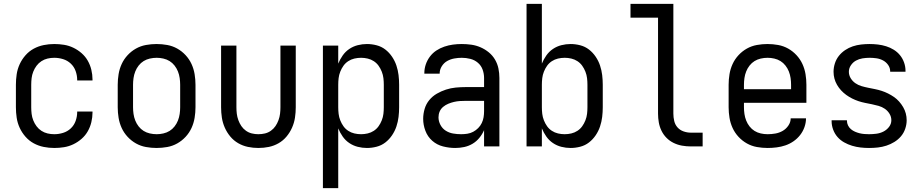

<svg xmlns="http://www.w3.org/2000/svg" viewBox="-20 -755 4765 990"><path d="M260 8Q232 8 205 2.5Q178 -3 154 -16Q130 -29 111.5 -50Q93 -71 81.5 -96Q70 -121 66 -148Q62 -175 62 -202V-318Q62 -345 66 -372Q70 -399 81.5 -424Q93 -449 111.5 -470Q130 -491 154 -504Q178 -517 205 -522.5Q232 -528 260 -528Q285 -528 310 -524Q335 -520 358 -509Q381 -498 400.5 -481Q420 -464 432.5 -442Q445 -420 451 -395Q457 -370 457 -345V-340H378V-343Q378 -366 370 -388.5Q362 -411 345 -427Q328 -443 305.5 -450Q283 -457 260 -457Q242 -457 225 -453Q208 -449 193.5 -439.5Q179 -430 168.5 -416Q158 -402 151.5 -385.5Q145 -369 143 -352Q141 -335 141 -318V-202Q141 -185 143 -168Q145 -151 151.5 -134.5Q158 -118 168.5 -104Q179 -90 193.5 -80.5Q208 -71 225 -67Q242 -63 260 -63Q283 -63 305.5 -70Q328 -77 345 -93Q362 -109 370 -131.5Q378 -154 378 -177V-180H457V-175Q457 -150 451 -125Q445 -100 432.5 -78Q420 -56 400.5 -39Q381 -22 358 -11Q335 0 310 4Q285 8 260 8Z M787 8Q760 8 732.5 3Q705 -2 681 -15.5Q657 -29 638 -49.5Q619 -70 607.5 -95Q596 -120 591.5 -147.5Q587 -175 587 -202V-318Q587 -345 591.5 -372.5Q596 -400 607.5 -425Q619 -450 638 -470.5Q657 -491 681 -504.5Q705 -518 732.5 -523Q760 -528 787 -528Q815 -528 842.5 -523Q870 -518 894 -504.5Q918 -491 937 -470.5Q956 -450 967.5 -425Q979 -400 983.5 -372.5Q988 -345 988 -318V-202Q988 -175 983.5 -147.5Q979 -120 967.5 -95Q956 -70 937 -49.5Q918 -29 894 -15.5Q870 -2 842.5 3Q815 8 787 8ZM788 -63Q805 -63 822.5 -67Q840 -71 854.5 -80Q869 -89 880 -103Q891 -117 897.5 -133.5Q904 -150 906.5 -167.5Q909 -185 909 -202V-318Q909 -335 906.5 -352.5Q904 -370 897.5 -386.5Q891 -403 880 -417Q869 -431 854.5 -440Q840 -449 822.5 -453Q805 -457 788 -457Q770 -457 752.5 -453Q735 -449 720.5 -440Q706 -431 695 -417Q684 -403 677.5 -386.5Q671 -370 668.5 -352.5Q666 -335 666 -318V-202Q666 -185 668.5 -167.5Q671 -150 677.5 -133.5Q684 -117 695 -103Q706 -89 720.5 -80Q735 -71 752.5 -67Q770 -63 788 -63Z M1312 8Q1285 8 1258.5 2.5Q1232 -3 1208.5 -16.5Q1185 -30 1167.5 -51Q1150 -72 1139 -97Q1128 -122 1124 -148.5Q1120 -175 1120 -202V-520H1199V-202Q1199 -185 1201 -168.5Q1203 -152 1209 -135.5Q1215 -119 1224.5 -105Q1234 -91 1248 -81Q1262 -71 1278.5 -67Q1295 -63 1312 -63Q1330 -63 1346.5 -67Q1363 -71 1377 -81Q1391 -91 1400.5 -105Q1410 -119 1416 -135.5Q1422 -152 1424 -168.5Q1426 -185 1426 -202V-520H1505V-202Q1505 -175 1501 -148.5Q1497 -122 1486 -97Q1475 -72 1457.5 -51Q1440 -30 1416.5 -16.5Q1393 -3 1366.5 2.5Q1340 8 1312 8Z M1645 215V-520H1724V-427Q1733 -449 1747 -469Q1761 -489 1781 -502.5Q1801 -516 1824.5 -522Q1848 -528 1872 -528Q1897 -528 1922 -521.5Q1947 -515 1967 -499.5Q1987 -484 2001.5 -462.5Q2016 -441 2024 -417Q2032 -393 2035 -368Q2038 -343 2038 -318V-202Q2038 -177 2035 -152Q2032 -127 2024 -103Q2016 -79 2001.5 -57.5Q1987 -36 1967 -20.5Q1947 -5 1922 1.5Q1897 8 1872 8Q1848 8 1824.5 2Q1801 -4 1781 -17.5Q1761 -31 1747 -51Q1733 -71 1724 -93V215ZM1842 -63Q1859 -63 1876 -67Q1893 -71 1907.5 -80.5Q1922 -90 1932 -104Q1942 -118 1948.5 -134.5Q1955 -151 1957 -168Q1959 -185 1959 -202V-318Q1959 -335 1957 -352Q1955 -369 1948.5 -385.5Q1942 -402 1932 -416Q1922 -430 1907.5 -439.5Q1893 -449 1876 -453Q1859 -457 1842 -457Q1824 -457 1807 -453Q1790 -449 1775.5 -439.5Q1761 -430 1751 -416Q1741 -402 1734.5 -385.5Q1728 -369 1726 -352Q1724 -335 1724 -318V-202Q1724 -185 1726 -168Q1728 -151 1734.5 -134.5Q1741 -118 1751 -104Q1761 -90 1775.5 -80.5Q1790 -71 1807 -67Q1824 -63 1842 -63Z M2327 8Q2296 8 2264.5 0Q2233 -8 2209 -29Q2185 -50 2173.5 -80.5Q2162 -111 2162 -142Q2162 -168 2169.5 -193.5Q2177 -219 2193.5 -239Q2210 -259 2232.5 -272Q2255 -285 2279.5 -293Q2304 -301 2330 -303.5Q2356 -306 2382 -306H2476V-353Q2476 -375 2468.5 -396Q2461 -417 2444 -431.5Q2427 -446 2405 -451.5Q2383 -457 2361 -457Q2342 -457 2322.5 -453.5Q2303 -450 2286 -440.5Q2269 -431 2258 -413.5Q2247 -396 2247 -376V-375H2168V-378Q2168 -401 2175.5 -423Q2183 -445 2197 -463.5Q2211 -482 2230 -494.5Q2249 -507 2271 -514.5Q2293 -522 2315.5 -525Q2338 -528 2361 -528Q2386 -528 2410.5 -524.5Q2435 -521 2458 -511Q2481 -501 2500.5 -485Q2520 -469 2532.5 -447.5Q2545 -426 2550 -402Q2555 -378 2555 -353V0H2476V-84Q2467 -63 2452 -44.5Q2437 -26 2417 -14Q2397 -2 2374 3Q2351 8 2327 8ZM2358 -63Q2374 -63 2390 -65.5Q2406 -68 2420 -75.5Q2434 -83 2445.5 -94.5Q2457 -106 2464 -120.5Q2471 -135 2473.5 -150.5Q2476 -166 2476 -182V-235H2382Q2366 -235 2351 -234Q2336 -233 2321 -229.5Q2306 -226 2291.5 -220Q2277 -214 2265 -204Q2253 -194 2247 -180Q2241 -166 2241 -150Q2241 -130 2251 -111Q2261 -92 2278.5 -81Q2296 -70 2316.5 -66.5Q2337 -63 2358 -63Z M2922 8Q2898 8 2874.5 2Q2851 -4 2831 -17.5Q2811 -31 2797 -51Q2783 -71 2774 -93V0H2695V-735H2774V-427Q2783 -449 2797 -469Q2811 -489 2831 -502.5Q2851 -516 2874.5 -522Q2898 -528 2922 -528Q2947 -528 2972 -521.5Q2997 -515 3017 -499.5Q3037 -484 3051.5 -462.5Q3066 -441 3074 -417Q3082 -393 3085 -368Q3088 -343 3088 -318V-202Q3088 -177 3085 -152Q3082 -127 3074 -103Q3066 -79 3051.5 -57.5Q3037 -36 3017 -20.5Q2997 -5 2972 1.5Q2947 8 2922 8ZM2891 -63Q2909 -63 2926 -67Q2943 -71 2957.5 -80.5Q2972 -90 2982 -104Q2992 -118 2998.5 -134.5Q3005 -151 3007 -168Q3009 -185 3009 -202V-318Q3009 -335 3007 -352Q3005 -369 2998.5 -385.5Q2992 -402 2982 -416Q2972 -430 2957.5 -439.5Q2943 -449 2926 -453Q2909 -457 2892 -457Q2874 -457 2857 -453Q2840 -449 2825.5 -439.5Q2811 -430 2801 -416Q2791 -402 2784.5 -385.5Q2778 -369 2776 -352Q2774 -335 2774 -318V-202Q2774 -185 2776 -168Q2778 -151 2784.5 -134.5Q2791 -118 2801 -104Q2811 -90 2825.5 -80.5Q2840 -71 2857 -67Q2874 -63 2891 -63Z M3603 0H3542Q3519 0 3496.5 -4Q3474 -8 3453.5 -18Q3433 -28 3417 -44Q3401 -60 3391 -80.5Q3381 -101 3377 -123.5Q3373 -146 3373 -169V-664H3231V-735H3452V-169Q3452 -150 3456.5 -131Q3461 -112 3473.5 -98Q3486 -84 3504.5 -77.5Q3523 -71 3542 -71H3603Z M3938 8Q3910 8 3882.5 3Q3855 -2 3831 -15.5Q3807 -29 3788 -49.5Q3769 -70 3757.5 -95Q3746 -120 3741.5 -147.5Q3737 -175 3737 -202V-318Q3737 -345 3741.5 -372.5Q3746 -400 3757.5 -425Q3769 -450 3788 -470.5Q3807 -491 3831 -504.5Q3855 -518 3882.5 -523Q3910 -528 3937 -528Q3965 -528 3992.5 -523Q4020 -518 4044 -504.5Q4068 -491 4087 -470.5Q4106 -450 4117.5 -425Q4129 -400 4133.5 -372.5Q4138 -345 4138 -318V-225H3816V-202Q3816 -185 3818.5 -167.5Q3821 -150 3827.5 -133.5Q3834 -117 3845 -103Q3856 -89 3870.5 -80Q3885 -71 3902.5 -67Q3920 -63 3938 -63Q3958 -63 3978 -66.5Q3998 -70 4015.5 -80Q4033 -90 4045 -107.5Q4057 -125 4057 -145H4136Q4136 -122 4128 -99.5Q4120 -77 4105.5 -58.5Q4091 -40 4071.5 -26.5Q4052 -13 4030 -5.5Q4008 2 3984.5 5Q3961 8 3938 8ZM3816 -295H4059V-318Q4059 -335 4056.5 -352.5Q4054 -370 4047.5 -386.5Q4041 -403 4030 -417Q4019 -431 4004.5 -440Q3990 -449 3972.5 -453Q3955 -457 3938 -457Q3920 -457 3902.5 -453Q3885 -449 3870.5 -440Q3856 -431 3845 -417Q3834 -403 3827.5 -386.5Q3821 -370 3818.5 -352.5Q3816 -335 3816 -318Z M4461 8Q4439 8 4417 5.5Q4395 3 4373.5 -3.5Q4352 -10 4332.5 -21Q4313 -32 4298.5 -48.5Q4284 -65 4276 -86.5Q4268 -108 4268 -130V-135H4347V-133Q4347 -120 4352.5 -108.5Q4358 -97 4367.5 -89Q4377 -81 4388.5 -76Q4400 -71 4412 -68Q4424 -65 4436.5 -64Q4449 -63 4461 -63Q4480 -63 4499 -65.5Q4518 -68 4535 -76.5Q4552 -85 4564 -100.5Q4576 -116 4576 -135Q4576 -153 4566.5 -168.5Q4557 -184 4542.5 -194Q4528 -204 4510.5 -209Q4493 -214 4475.5 -217.5Q4458 -221 4440.5 -224.5Q4423 -228 4406.5 -233.5Q4390 -239 4374 -247Q4358 -255 4343.5 -265.5Q4329 -276 4317 -289Q4305 -302 4296 -317.5Q4287 -333 4282.5 -350Q4278 -367 4278 -385Q4278 -407 4285 -428.5Q4292 -450 4305.5 -467Q4319 -484 4337.5 -496.5Q4356 -509 4377 -516Q4398 -523 4420 -525.5Q4442 -528 4464 -528Q4485 -528 4506.5 -525.5Q4528 -523 4549 -516.5Q4570 -510 4588.5 -498.5Q4607 -487 4620.5 -470.5Q4634 -454 4641.5 -433Q4649 -412 4649 -390V-385H4570V-387Q4570 -405 4559.5 -420Q4549 -435 4533 -443.5Q4517 -452 4499 -454.5Q4481 -457 4464 -457Q4445 -457 4427 -454Q4409 -451 4393.5 -442.5Q4378 -434 4367.5 -418.5Q4357 -403 4357 -385Q4357 -367 4366.5 -351.5Q4376 -336 4390.5 -326Q4405 -316 4422 -311Q4439 -306 4456.5 -302.5Q4474 -299 4491.5 -295.5Q4509 -292 4526 -286.5Q4543 -281 4559 -273Q4575 -265 4589.5 -255Q4604 -245 4616 -231.5Q4628 -218 4637 -202.5Q4646 -187 4650.5 -170Q4655 -153 4655 -135Q4655 -113 4647.5 -91Q4640 -69 4625.5 -52Q4611 -35 4591.5 -23Q4572 -11 4550.5 -4Q4529 3 4506.5 5.5Q4484 8 4461 8Z"/></svg>

Font: Iosevka Pride
Style: Regular
Weight: 400
Monospace: yes
Designer: Belleve Invis
Foundry: Belleve Invis
Version: Version 30.3.1; ttfautohint (v1.8.4)